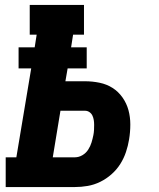

<svg xmlns="http://www.w3.org/2000/svg" viewBox="-20 -755 640 775"><path d="M3 0V-120H46L106 -479H55V-564H120L128 -615H100V-735H319V-615H275L267 -564H330V-479H253L244 -427H323Q353 -427 382 -421Q411 -415 434.5 -400Q458 -385 474.5 -361.5Q491 -338 498.5 -310.5Q506 -283 506 -252.5Q506 -222 501 -192Q497 -167 488.5 -141.5Q480 -116 465.5 -93Q451 -70 430 -51.5Q409 -33 384.5 -21Q360 -9 334 -4.5Q308 0 282 0ZM282 -120Q298 -120 312.5 -128.5Q327 -137 336 -151Q345 -165 349.5 -180Q354 -195 357 -210Q359 -220 359.5 -230.5Q360 -241 360 -251Q360 -261 358.5 -270.5Q357 -280 353 -288.5Q349 -297 341 -302.5Q333 -308 323 -308H224L193 -120Z"/></svg>

Font: Iosevka Slab HvExObl
Style: Regular
Weight: 900
Width: 7
Italic angle: -9°
Monospace: yes
Designer: Belleve Invis
Foundry: Belleve Invis
Version: Version 11.1.1; ttfautohint (v1.8.3)